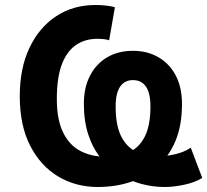

<svg xmlns="http://www.w3.org/2000/svg" viewBox="-20 -736 828 767"><path d="M370 11Q283 11 212.5 -31Q142 -73 100.5 -154Q59 -235 59 -352Q59 -463 97.5 -544.5Q136 -626 204 -671Q272 -716 361 -716Q385 -716 405.5 -713.5Q426 -711 439 -707L416 -575Q409 -578 396 -579.5Q383 -581 369 -581Q319 -581 282.5 -555.5Q246 -530 226.5 -477.5Q207 -425 207 -341Q207 -258 232 -207Q257 -156 301 -133Q345 -110 401 -110Q454 -110 494.5 -127.5Q535 -145 558 -189.5Q581 -234 581 -311Q581 -364 563 -390Q545 -416 511 -416Q478 -416 460 -390Q442 -364 442 -311Q442 -235 464 -191.5Q486 -148 524 -130Q562 -112 611 -112Q634 -112 657.5 -115.5Q681 -119 702.5 -126.5Q724 -134 742 -146L788 -25Q758 -7 716 2Q674 11 637 11Q590 11 544 -1.5Q498 -14 457 -39Q416 -64 383.5 -103.5Q351 -143 333 -197.5Q315 -252 315 -321Q315 -386 339.5 -433.5Q364 -481 408 -507Q452 -533 511 -533Q569 -533 613.5 -507Q658 -481 682.5 -433.5Q707 -386 707 -321Q707 -235 681 -173Q655 -111 608.5 -70Q562 -29 501.5 -9Q441 11 370 11Z"/></svg>

Font: Nunito Sans 7pt Condensed ExtraBold
Style: Regular
Weight: 800
Width: 3
Designer: Vernon Adams
Foundry: Vernon Adams
Version: Version 3.101;gftools[0.9.27]